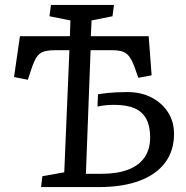

<svg xmlns="http://www.w3.org/2000/svg" viewBox="-20 -760 756 780"><path d="M262 -556H204Q174 -556 156.5 -550Q139 -544 128 -526.5Q117 -509 106 -475L93 -436L37 -447L61 -613H264L266 -677L181 -694L187 -740H443L437 -694L352 -677L349 -613H584L596 -454L542 -444L531 -475Q520 -508 508.5 -525.5Q497 -543 480.5 -549.5Q464 -556 436 -556H348L329 -54H393Q457 -54 501 -71Q545 -88 567.5 -121Q590 -154 590 -202Q590 -247 574.5 -276.5Q559 -306 527 -320Q495 -334 445 -334Q426 -334 410 -332.5Q394 -331 376 -327L378 -377Q403 -381 420 -382.5Q437 -384 454.5 -385Q472 -386 497 -386Q553 -386 595.5 -364Q638 -342 662.5 -304Q687 -266 687 -216Q687 -148 651 -99.5Q615 -51 546.5 -25.5Q478 0 381 0H147L152 -44L241 -60Z"/></svg>

Font: Literata
Style: Italic
Weight: 400
Italic angle: -2°
Designer: Latin by Veronika Burian and Jose Scaglione. Greek by Irene Vlachou. Cyrillic by Vera Evstafieva
Foundry: TypeTogether
Version: Version 3.103;gftools[0.9.29]